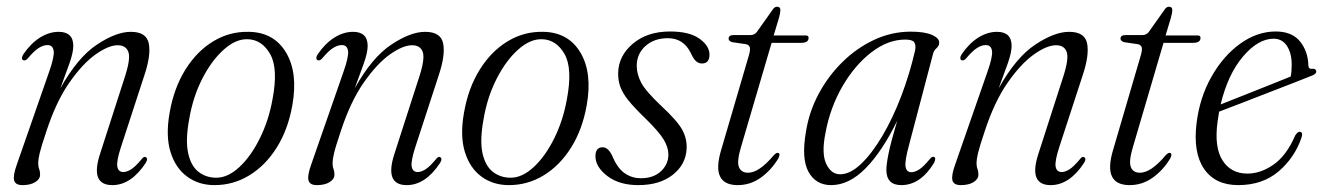

<svg xmlns="http://www.w3.org/2000/svg" viewBox="-20 -530 3845 558"><path d="M48 -355Q44 -356 44 -361.2Q44 -366.5 48 -372.5Q69.5 -404 96.2 -420.8Q123 -437.5 150.5 -437.5Q193 -437.5 193 -396.5Q193 -377.5 182 -346.2Q171 -315 155.5 -273.5Q205.5 -363 261.5 -400.2Q317.5 -437.5 360 -437.5Q406 -437.5 412.5 -403.2Q419 -369 399.5 -311L331.5 -102.5Q318 -61 321 -45.5Q324 -30 338.5 -30Q348.5 -30 361 -37.8Q373.5 -45.5 392.5 -68.5Q398.5 -76 403 -73.5Q411.5 -70 403.5 -56.5Q361 8 306.5 8Q241.5 8 270.5 -82L343.5 -308.5Q360 -360 353 -379.2Q346 -398.5 322 -398.5Q295.5 -398.5 257.8 -371.8Q220 -345 181.5 -289.8Q143 -234.5 115 -149Q99.5 -103 95.2 -84.5Q91 -66 91 -56.5Q91 -46 93.8 -39Q96.5 -32 96.5 -22.5Q96.5 -9.5 82.5 -0.8Q68.5 8 45.5 8Q24.5 8 21 -6Q17.5 -20 29 -52L122.5 -320.5Q138.5 -365.5 136 -382.2Q133.5 -399 118 -399Q105.5 -399 92 -390.2Q78.5 -381.5 61 -360.5Q54 -352.5 48 -355Z M704 -437.5Q776.5 -436 811.5 -377Q846.5 -318 829.5 -223.5Q817 -153.5 784.5 -101.5Q752 -49.5 705.2 -20.8Q658.5 8 603.5 8Q557.5 8 523.8 -16.8Q490 -41.5 475.5 -88.5Q461 -135.5 473 -202.5Q485.5 -274.5 519 -328Q552.5 -381.5 600.2 -410.2Q648 -439 704 -437.5ZM608.5 -13.5Q642.5 -13.5 676 -44.8Q709.5 -76 735.2 -128Q761 -180 772 -241.5Q789 -331 765.2 -372.8Q741.5 -414.5 700.5 -416Q666 -417.5 630.8 -386.2Q595.5 -355 568.2 -302Q541 -249 530 -184.5Q518.5 -122.5 526.8 -85Q535 -47.5 557 -30.5Q579 -13.5 608.5 -13.5Z M903.5 -355Q899.5 -356 899.5 -361.2Q899.5 -366.5 903.5 -372.5Q925 -404 951.8 -420.8Q978.5 -437.5 1006 -437.5Q1048.5 -437.5 1048.5 -396.5Q1048.5 -377.5 1037.5 -346.2Q1026.5 -315 1011 -273.5Q1061 -363 1117 -400.2Q1173 -437.5 1215.5 -437.5Q1261.5 -437.5 1268 -403.2Q1274.5 -369 1255 -311L1187 -102.5Q1173.5 -61 1176.5 -45.5Q1179.5 -30 1194 -30Q1204 -30 1216.5 -37.8Q1229 -45.5 1248 -68.5Q1254 -76 1258.5 -73.5Q1267 -70 1259 -56.5Q1216.5 8 1162 8Q1097 8 1126 -82L1199 -308.5Q1215.5 -360 1208.5 -379.2Q1201.5 -398.5 1177.5 -398.5Q1151 -398.5 1113.2 -371.8Q1075.5 -345 1037 -289.8Q998.5 -234.5 970.5 -149Q955 -103 950.8 -84.5Q946.5 -66 946.5 -56.5Q946.5 -46 949.2 -39Q952 -32 952 -22.5Q952 -9.5 938 -0.8Q924 8 901 8Q880 8 876.5 -6Q873 -20 884.5 -52L978 -320.5Q994 -365.5 991.5 -382.2Q989 -399 973.5 -399Q961 -399 947.5 -390.2Q934 -381.5 916.5 -360.5Q909.5 -352.5 903.5 -355Z M1559.5 -437.5Q1632 -436 1667 -377Q1702 -318 1685 -223.5Q1672.5 -153.5 1640 -101.5Q1607.5 -49.5 1560.8 -20.8Q1514 8 1459 8Q1413 8 1379.2 -16.8Q1345.5 -41.5 1331 -88.5Q1316.5 -135.5 1328.5 -202.5Q1341 -274.5 1374.5 -328Q1408 -381.5 1455.8 -410.2Q1503.5 -439 1559.5 -437.5ZM1464 -13.5Q1498 -13.5 1531.5 -44.8Q1565 -76 1590.8 -128Q1616.5 -180 1627.5 -241.5Q1644.5 -331 1620.8 -372.8Q1597 -414.5 1556 -416Q1521.5 -417.5 1486.2 -386.2Q1451 -355 1423.8 -302Q1396.5 -249 1385.5 -184.5Q1374 -122.5 1382.2 -85Q1390.5 -47.5 1412.5 -30.5Q1434.5 -13.5 1464 -13.5Z M1842.5 -12Q1879 -12 1900.8 -32.2Q1922.5 -52.5 1922.5 -81Q1922.5 -101.5 1908.8 -124.5Q1895 -147.5 1854 -187.5Q1823.5 -217 1806.5 -238Q1789.5 -259 1782.8 -277.8Q1776 -296.5 1776.5 -319Q1778 -368.5 1819.8 -403.5Q1861.5 -438.5 1927.5 -438.5Q1983 -438.5 2012.2 -418Q2041.5 -397.5 2042 -371.5Q2042 -345.5 2020 -345.5Q2010.5 -345.5 2003 -352Q1995.5 -358.5 1987.5 -376Q1966.5 -419 1921 -419Q1881 -419 1855.8 -396.2Q1830.5 -373.5 1830.5 -338.5Q1830.5 -315 1843.2 -290.2Q1856 -265.5 1901.5 -222.5Q1948 -179.5 1962.5 -153.2Q1977 -127 1975.5 -97.5Q1973 -51.5 1935 -21.8Q1897 8 1835 8Q1779.5 8 1745 -18.5Q1710.5 -45 1710.5 -76Q1710.5 -102 1731.5 -102Q1749.5 -102 1762 -71Q1776.5 -39 1797 -25.5Q1817.5 -12 1842.5 -12Z M2148.5 -401.5 2107.5 -407.5Q2097.5 -411 2097.5 -417.5Q2097.5 -428 2111.5 -428H2160.5Q2172.5 -428 2179.5 -437L2224.5 -500.5Q2230.5 -510.5 2238.5 -510.5Q2248 -510.5 2248 -500.5Q2248 -493 2244 -478.5L2228.5 -427H2321.5Q2330 -427 2330 -420Q2330 -405.5 2308.5 -405.5H2222.5L2133.5 -102.5Q2121 -61 2127.5 -44.5Q2134 -28 2154 -28Q2186 -28 2228 -78Q2236.5 -87.5 2242 -85.5Q2248.5 -83 2242.5 -70.5Q2222.5 -36.5 2191.8 -14.2Q2161 8 2124 8Q2045 8 2076 -94.5L2154.5 -362.5Q2161 -383 2159.5 -391Q2158 -399 2148.5 -401.5Z M2622 -109Q2609 -61.5 2611.8 -45.5Q2614.5 -29.5 2628.5 -29.5Q2639 -29.5 2651.5 -37.5Q2664 -45.5 2682.5 -68Q2689 -76 2694.5 -74Q2701.5 -71 2694.5 -56.5Q2655 8 2599.5 8Q2556 8 2556 -36.5Q2556 -52.5 2562.5 -84.5Q2569 -116.5 2587.5 -179Q2544 -90 2495.8 -41Q2447.5 8 2395.5 8Q2351 8 2329.8 -30.5Q2308.5 -69 2322.5 -148.5Q2331.5 -205 2359 -256.8Q2386.5 -308.5 2427.8 -349.2Q2469 -390 2520 -414Q2571 -438 2627 -438Q2667.5 -438 2688.8 -428.5Q2710 -419 2709.5 -406Q2709.5 -396.5 2701.8 -390Q2694 -383.5 2691.5 -373ZM2379 -143.5Q2367 -84 2381.2 -53.8Q2395.5 -23.5 2421.5 -23.5Q2450.5 -23.5 2482 -53.2Q2513.5 -83 2543.8 -134Q2574 -185 2598.8 -249.5Q2623.5 -314 2639.5 -383.5Q2642.5 -399 2637 -407Q2631.5 -415 2611 -415Q2560.5 -415 2512.2 -377.8Q2464 -340.5 2428.2 -278.8Q2392.5 -217 2379 -143.5Z M2775 -355Q2771 -356 2771 -361.2Q2771 -366.5 2775 -372.5Q2796.5 -404 2823.2 -420.8Q2850 -437.5 2877.5 -437.5Q2920 -437.5 2920 -396.5Q2920 -377.5 2909 -346.2Q2898 -315 2882.5 -273.5Q2932.5 -363 2988.5 -400.2Q3044.5 -437.5 3087 -437.5Q3133 -437.5 3139.5 -403.2Q3146 -369 3126.5 -311L3058.5 -102.5Q3045 -61 3048 -45.5Q3051 -30 3065.5 -30Q3075.5 -30 3088 -37.8Q3100.5 -45.5 3119.5 -68.5Q3125.5 -76 3130 -73.5Q3138.5 -70 3130.5 -56.5Q3088 8 3033.5 8Q2968.5 8 2997.5 -82L3070.5 -308.5Q3087 -360 3080 -379.2Q3073 -398.5 3049 -398.5Q3022.5 -398.5 2984.8 -371.8Q2947 -345 2908.5 -289.8Q2870 -234.5 2842 -149Q2826.5 -103 2822.2 -84.5Q2818 -66 2818 -56.5Q2818 -46 2820.8 -39Q2823.5 -32 2823.5 -22.5Q2823.5 -9.5 2809.5 -0.8Q2795.5 8 2772.5 8Q2751.5 8 2748 -6Q2744.5 -20 2756 -52L2849.5 -320.5Q2865.5 -365.5 2863 -382.2Q2860.5 -399 2845 -399Q2832.5 -399 2819 -390.2Q2805.5 -381.5 2788 -360.5Q2781 -352.5 2775 -355Z M3287.5 -401.5 3246.5 -407.5Q3236.5 -411 3236.5 -417.5Q3236.5 -428 3250.5 -428H3299.5Q3311.5 -428 3318.5 -437L3363.5 -500.5Q3369.5 -510.5 3377.5 -510.5Q3387 -510.5 3387 -500.5Q3387 -493 3383 -478.5L3367.5 -427H3460.5Q3469 -427 3469 -420Q3469 -405.5 3447.5 -405.5H3361.5L3272.5 -102.5Q3260 -61 3266.5 -44.5Q3273 -28 3293 -28Q3325 -28 3367 -78Q3375.5 -87.5 3381 -85.5Q3387.5 -83 3381.5 -70.5Q3361.5 -36.5 3330.8 -14.2Q3300 8 3263 8Q3184 8 3215 -94.5L3293.5 -362.5Q3300 -383 3298.5 -391Q3297 -399 3287.5 -401.5Z M3762.5 -130Q3742.5 -71.5 3695.8 -31.8Q3649 8 3578.5 8Q3512 8 3479.5 -39Q3447 -86 3457.5 -172Q3466.5 -246 3500.5 -306.5Q3534.5 -367 3584 -402.8Q3633.5 -438.5 3687.5 -438.5Q3734.5 -438.5 3758 -409.8Q3781.5 -381 3782.5 -339.5Q3783 -328.5 3794 -330Q3803 -331 3805 -324.5Q3807.5 -316 3793.5 -310.5Q3776.5 -303.5 3742.2 -290.2Q3708 -277 3666.8 -261Q3625.5 -245 3587 -230Q3548.5 -215 3523 -205.5Q3520.5 -191 3518.5 -176Q3508.5 -102 3533 -63.8Q3557.5 -25.5 3605 -25.5Q3644 -25.5 3681.5 -51.8Q3719 -78 3744 -136Q3751.5 -148 3758 -147Q3767.5 -146 3762.5 -130ZM3681.5 -417.5Q3636.5 -417.5 3592.5 -365.8Q3548.5 -314 3527.5 -226.5Q3555.5 -237.5 3594 -252.8Q3632.5 -268 3669.8 -283Q3707 -298 3731 -307.5Q3734 -320.5 3734 -342Q3734 -375.5 3720.2 -396.5Q3706.5 -417.5 3681.5 -417.5Z"/></svg>

Font: Fraunces 144pt S050 Light
Style: Italic
Weight: 300
Italic angle: -16°
Version: Version 1.000; ttfautohint (v1.8.3)